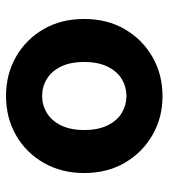

<svg xmlns="http://www.w3.org/2000/svg" viewBox="19 -567 560 638"><g transform="rotate(-90 299.0 -248.0)"><path d="M298 12Q227 12 169 -21.5Q111 -55 77 -113.5Q43 -172 43 -248Q43 -324 77 -383Q111 -442 169 -475Q227 -508 299 -508Q371 -508 429 -475Q487 -442 521 -383.5Q555 -325 555 -248Q555 -172 521 -113.5Q487 -55 429 -21.5Q371 12 298 12ZM298 -108Q330 -108 355.5 -123.5Q381 -139 396.5 -170.5Q412 -202 412 -248Q412 -295 396.5 -326Q381 -357 355.5 -372.5Q330 -388 299 -388Q269 -388 243 -372.5Q217 -357 201.5 -325.5Q186 -294 186 -248Q186 -202 201.5 -170.5Q217 -139 242.5 -123.5Q268 -108 298 -108Z"/></g></svg>

Font: DM Sans 28pt ExtraBold
Style: Regular
Weight: 800
Version: Version 4.004;gftools[0.9.30]